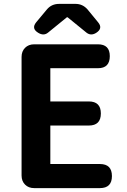

<svg xmlns="http://www.w3.org/2000/svg" viewBox="-20 -968 655 988"><path d="M156 0Q127 0 109 -18Q91 -36 91 -65V-675Q91 -704 109 -722Q127 -740 156 -740H484Q545 -740 545 -679Q545 -617 484 -617H239V-446H437Q499 -446 499 -384Q499 -322 437 -322H239V-124H494Q556 -124 556 -62Q556 0 494 0H323ZM425 -800 328 -879H324L227 -800Q205 -782 177 -799Q140 -821 166 -853L221 -919Q245 -948 284 -948H326H369Q405 -948 430 -920L485 -853Q511 -822 475 -799Q448 -782 425 -800Z"/></svg>

Font: GenSenRounded JP B
Style: Regular
Weight: 700
Version: Version 1.501;PS 1;hotconv 16.6.51;makeotf.lib2.5.65220